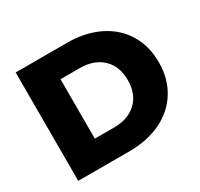

<svg xmlns="http://www.w3.org/2000/svg" viewBox="-147 -887 1120 1074"><g transform="rotate(-30 413.0 -350.0)"><path d="M69.8 0V-700.2H400.9Q516.1 -700.2 604.7 -657.7Q693.4 -615.2 742.7 -535.6Q792 -456.1 792 -350.1Q792 -244.1 742.7 -164.6Q693.4 -85 604.7 -42.5Q516.1 0 400.9 0ZM268.1 -158.2H393.1Q483.4 -158.2 537.6 -209.2Q591.8 -260.3 591.8 -350.1Q591.8 -439.9 537.6 -491Q483.4 -542 393.1 -542H268.1Z"/></g></svg>

Font: Montserrat ExtraBold
Style: Regular
Weight: 800
Designer: Julieta Ulanovsky
Foundry: Julieta Ulanovsky
Version: Version 9.000